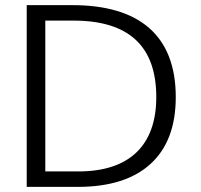

<svg xmlns="http://www.w3.org/2000/svg" viewBox="-20 -731 788 751"><path d="M284.2 0C408.7 0 503.9 -30.3 569.3 -90.3C634.8 -150.4 667.5 -237.3 667.5 -351.1C667.5 -590.8 526.4 -710.9 263.2 -710.9H84.5V0ZM157.2 -650.4H267.6C483.4 -650.4 591.3 -550.8 591.3 -351.1C591.3 -163.1 486.8 -60.5 287.1 -60.5H157.2Z"/></svg>

Font: Ride Light
Style: Regular
Weight: 300
Version: Version 3.000